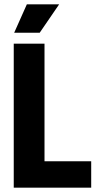

<svg xmlns="http://www.w3.org/2000/svg" viewBox="-20 -860 445 880"><path d="M43 0V-660H184V0ZM71 0V-121H398V0ZM162 -710H45L103 -840H251Z"/></svg>

Font: Bricolage Grotesque 72pt SemiCondensed
Style: Bold
Weight: 700
Width: 4
Designer: Mathieu Triay
Foundry: Atelier Triay
Version: Version 1.001;gftools[0.9.33.dev8+g029e19f]